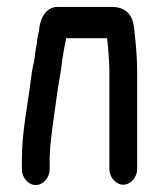

<svg xmlns="http://www.w3.org/2000/svg" viewBox="-20 -495 461 553"><path d="M123 -7V-34C123 -39 123 -47 124 -58C124 -68 125 -77 126 -85C130 -126 138 -174 143 -214C147 -249 156 -286 159 -321C162 -342 166 -362 170 -382C170 -383 169 -384 170 -385H288C289 -383 289 -375 290 -373L292 -349C293 -331 295 -312 295 -292V-8C295 16 314 37 335 37C356 37 375 16 375 -8V-291C375 -331 371 -371 367 -407C364 -452 343 -475 302 -475H151C116 -478 97 -447 93 -413C93 -411 93 -408 92 -404C88 -392 88 -382 86 -370C84 -357 81 -344 80 -330L78 -318C74 -303 70 -277 68 -259C59 -187 43 -115 43 -34V-7C43 17 62 38 83 38C104 38 123 17 123 -7Z"/></svg>

Font: Electronic
Style: Circ
Weight: 900
Version: Version 1.011